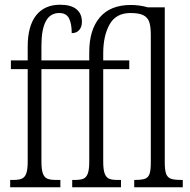

<svg xmlns="http://www.w3.org/2000/svg" viewBox="-20 -791 801 811"><path d="M23 -31H38Q60 -31 72.5 -36.5Q85 -42 91 -58.5Q97 -75 97 -108V-499H26V-536H97V-594Q97 -681 132.5 -726Q168 -771 234 -771Q280 -771 303 -752Q326 -733 326 -699Q326 -677 314.5 -664Q303 -651 283 -651Q283 -691 271.5 -713.5Q260 -736 230 -736Q155 -736 155 -598V-536H357V-571Q357 -665 401.5 -717.5Q446 -770 533 -770Q569 -770 605 -760H676V-105Q676 -71 682 -56Q688 -41 702 -36Q716 -31 745 -31H752V0H547V-31H551Q579 -31 592.5 -36Q606 -41 611.5 -56Q617 -71 617 -105V-643Q617 -679 610.5 -698Q604 -717 586 -726.5Q568 -736 531 -736Q470 -736 443 -688Q416 -640 416 -566V-536H526V-499H416V-108Q416 -75 422 -58.5Q428 -42 440 -36.5Q452 -31 475 -31H491V0H285V-31H298Q321 -31 333 -36.5Q345 -42 351 -58.5Q357 -75 357 -108V-499H155V-108Q155 -75 161 -58.5Q167 -42 179.5 -36.5Q192 -31 215 -31H235V0H23Z"/></svg>

Font: Noto Serif CondLight
Style: Regular
Weight: 300
Width: 3
Designer: Monotype Design Team
Foundry: Monotype Imaging Inc.
Version: Version 1.001